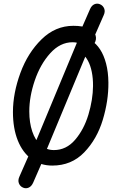

<svg xmlns="http://www.w3.org/2000/svg" viewBox="-20 -881 660 1034"><path d="M408 -684.2 469 -647.3 219.3 -46.7 161 -90.3ZM49.7 -278.2Q50 -379.7 89.8 -488.1Q129.5 -596.5 203.8 -669.2Q278 -742 375.2 -742Q427 -742 457.1 -727.8Q487.2 -713.5 494.4 -691.4Q501.7 -669.3 488.5 -647Q481.7 -635.5 472.8 -632.4Q464 -629.3 454.2 -631.6Q444.5 -633.8 427.7 -640.3Q410.5 -646.8 397.8 -650.2Q385 -653.5 371.2 -653.5Q304 -653.5 250.5 -594.2Q197 -535 167.2 -447.4Q137.5 -359.8 137.8 -280.5Q137.8 -220.5 153.7 -173.2Q169.5 -126 199.4 -99.4Q229.3 -72.8 270.3 -72.8Q337 -72.8 384.5 -128.2Q432 -183.5 456.2 -263.8Q480.3 -344.2 481 -418Q481.3 -459.7 474.2 -494.2Q467.2 -528.8 453.5 -554.1Q439.8 -579.3 420.3 -594.8Q398.8 -616 397 -631.6Q395.2 -647.2 408.5 -663.3Q415.2 -670.3 426 -672.5Q436.8 -674.7 448.6 -672.4Q460.3 -670.2 468.2 -665L470.5 -663.7Q498.2 -646.5 518.8 -615.2Q539.5 -583.8 551.3 -538.6Q563.2 -493.3 563.8 -436.5Q564.8 -339 533.4 -235.2Q502 -131.5 433.5 -60.4Q365 10.7 261.5 10.7Q198 10.7 150 -24.2Q102 -59.2 75.8 -124.5Q49.7 -189.8 49.7 -278.2ZM394.2 -670.3 465 -832.2Q473.5 -851.5 488.2 -858Q503 -864.5 518.2 -858.2Q534.5 -851.5 541.1 -835.2Q547.7 -818.8 538.5 -799.2L467.7 -637.7ZM228.8 -58.2 158.7 102.5Q149.7 122.7 134.8 129.3Q120 136 104.8 129.7Q88.5 123 81.9 106.5Q75.3 90 84.8 69.5L155.3 -90.8Z"/></svg>

Font: Monaspace Radon Var
Style: Regular
Weight: 400
Designer: Riley Cran and the Lettermatic Team
Version: Version 1.000 (Monaspace Radon Var)